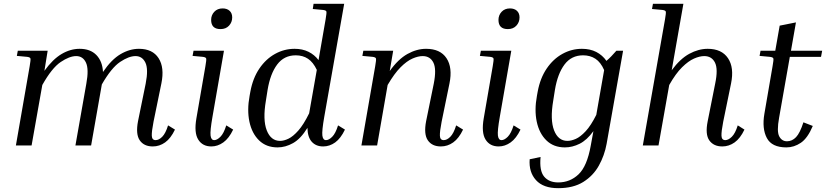

<svg xmlns="http://www.w3.org/2000/svg" viewBox="-20 -760 4315 1003"><path d="M894 -83Q872 -37 842.5 -16Q813 5 778 5Q732 5 710 -27Q688 -59 701 -127L741 -323Q756 -399 739.5 -433Q723 -467 688 -467Q653 -467 607.5 -436.5Q562 -406 512 -319L456 0H374L431 -323Q445 -399 429 -433Q413 -467 378 -467Q343 -467 297 -436Q251 -405 201 -316L145 0H63L135 -414Q141 -448 139 -454.5Q137 -461 122 -463L68 -468L73 -495H229L212 -390Q256 -451 302 -478Q348 -505 396 -505Q452 -505 483.5 -472.5Q515 -440 518 -384Q562 -449 609.5 -477Q657 -505 706 -505Q777 -505 808.5 -456Q840 -407 823 -324L782 -124Q772 -73 773 -50.5Q774 -28 793 -28Q810 -28 827.5 -45.5Q845 -63 858 -105Z M1132 -608Q1083 -608 1083 -656Q1083 -681 1099.5 -698.5Q1116 -716 1143 -716Q1166 -716 1179.5 -703.5Q1193 -691 1193 -669Q1193 -644 1176.5 -626Q1160 -608 1132 -608ZM986 -468 991 -495H1150L1090 -150Q1077 -76 1080 -52Q1083 -28 1099 -28Q1114 -28 1131.5 -45.5Q1149 -63 1162 -105L1198 -83Q1176 -37 1146.5 -16Q1117 5 1084 5Q1038 5 1015.5 -31Q993 -67 1006 -142L1053 -414Q1059 -448 1057 -454.5Q1055 -461 1040 -463Z M1668 5Q1631 5 1609 -19Q1587 -43 1586 -92Q1551 -35 1511 -12.5Q1471 10 1430 10Q1371 10 1333.5 -26.5Q1296 -63 1283 -124Q1270 -185 1284 -260L1288 -282Q1301 -352 1335 -402Q1369 -452 1417 -478.5Q1465 -505 1519 -505Q1560 -505 1591.5 -489.5Q1623 -474 1644 -446L1681 -659Q1687 -694 1685 -700Q1683 -706 1668 -708L1614 -713L1618 -740H1778L1674 -150Q1661 -76 1664 -52Q1667 -28 1683 -28Q1698 -28 1715.5 -45.5Q1733 -63 1746 -105L1782 -83Q1760 -37 1731 -16Q1702 5 1668 5ZM1369 -234Q1352 -134 1373.5 -79Q1395 -24 1443 -24Q1463 -24 1487 -35.5Q1511 -47 1538.5 -78Q1566 -109 1595 -168L1635 -395Q1616 -435 1589 -453Q1562 -471 1525 -471Q1464 -471 1428 -423Q1392 -375 1378 -291Z M2399 -83Q2377 -37 2347.5 -16Q2318 5 2283 5Q2237 5 2215 -27Q2193 -59 2206 -127L2246 -323Q2261 -399 2244 -433Q2227 -467 2188 -467Q2164 -467 2134.5 -454Q2105 -441 2072.5 -408.5Q2040 -376 2005 -316L1950 0H1868L1940 -414Q1946 -448 1944 -454.5Q1942 -461 1927 -463L1873 -468L1878 -495H2034L2016 -389Q2060 -451 2108.5 -478Q2157 -505 2206 -505Q2280 -505 2312.5 -456Q2345 -407 2328 -324L2287 -124Q2277 -73 2278 -50.5Q2279 -28 2298 -28Q2315 -28 2332.5 -45.5Q2350 -63 2363 -105Z M2633 -608Q2584 -608 2584 -656Q2584 -681 2600.5 -698.5Q2617 -716 2644 -716Q2667 -716 2680.5 -703.5Q2694 -691 2694 -669Q2694 -644 2677.5 -626Q2661 -608 2633 -608ZM2487 -468 2492 -495H2651L2591 -150Q2578 -76 2581 -52Q2584 -28 2600 -28Q2615 -28 2632.5 -45.5Q2650 -63 2663 -105L2699 -83Q2677 -37 2647.5 -16Q2618 5 2585 5Q2539 5 2516.5 -31Q2494 -67 2507 -142L2554 -414Q2560 -448 2558 -454.5Q2556 -461 2541 -463Z M3149 -9Q3138 52 3108.5 105Q3079 158 3027 190.5Q2975 223 2896 223Q2818 223 2780 181Q2742 139 2747 72L2804 60Q2797 132 2822.5 162.5Q2848 193 2896 193Q2958 193 3002.5 150.5Q3047 108 3066 1L3080 -75Q3046 -28 3008 -9Q2970 10 2931 10Q2872 10 2834.5 -26.5Q2797 -63 2784 -124Q2771 -185 2785 -260L2789 -282Q2802 -352 2836 -402Q2870 -452 2918 -478.5Q2966 -505 3020 -505Q3063 -505 3095 -488.5Q3127 -472 3148 -442Q3161 -453 3174 -466.5Q3187 -480 3200 -495H3235ZM2870 -234Q2853 -134 2874.5 -79Q2896 -24 2944 -24Q2964 -24 2988 -34.5Q3012 -45 3039.5 -74.5Q3067 -104 3095 -160L3136 -394Q3118 -435 3090.5 -453Q3063 -471 3026 -471Q2965 -471 2929 -423Q2893 -375 2879 -291Z M3869 -83Q3847 -37 3817.5 -16Q3788 5 3753 5Q3708 5 3685.5 -26.5Q3663 -58 3677 -127L3716 -323Q3732 -399 3715 -433Q3698 -467 3659 -467Q3635 -467 3605.5 -454Q3576 -441 3543 -408.5Q3510 -376 3476 -316L3420 0H3338L3454 -659Q3460 -693 3458 -699.5Q3456 -706 3441 -708L3386 -713L3391 -740H3550L3489 -393Q3533 -453 3581 -479Q3629 -505 3677 -505Q3750 -505 3783 -456Q3816 -407 3799 -324L3758 -124Q3748 -73 3749 -50.5Q3750 -28 3769 -28Q3785 -28 3803 -45.5Q3821 -63 3834 -105Z M4226 -102Q4199 -38 4163.5 -14Q4128 10 4088 10Q4012 10 3986 -39Q3960 -88 3973 -165L4016 -415Q4022 -448 4020 -454.5Q4018 -461 4002 -463L3948 -468L3953 -495H4030L4053 -626L4138 -643L4112 -495H4275L4269 -463H4106L4050 -145Q4037 -74 4050.5 -48Q4064 -22 4091 -22Q4118 -22 4138.5 -43.5Q4159 -65 4177 -121Z"/></svg>

Font: Inria Serif
Style: Italic
Weight: 400
Italic angle: -10°
Designer: Black Foundry Team
Foundry: Black Foundry
Version: Version 1.000; ttfautohint (v1.8.3)